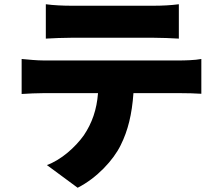

<svg xmlns="http://www.w3.org/2000/svg" viewBox="-20 -805 1040 905"><path d="M823 -785C786 -780 743 -778 706 -778H314C280 -778 231 -780 196 -785V-623C229 -625 279 -627 314 -627H706C744 -627 786 -625 823 -623V-785ZM549 -121C583 -189 602 -266 609 -366H827C858 -366 904 -365 929 -363V-527C900 -521 846 -520 827 -520H186C155 -520 113 -524 82 -527V-362C110 -364 157 -366 186 -366H442C436 -288 414 -225 375 -167C335 -111 268 -51 201 -27L346 80C437 34 515 -51 549 -121Z"/></svg>

Font: Glow Sans SC Normal Heavy
Style: Regular
Weight: 900
Designer: Ryoko NISHIZUKA (kana, bopomofo & ideographs); Paul D. Hunt (Latin, Greek & Cyrillic); Sandoll Communications, Soo-young
Version: Version 0.93